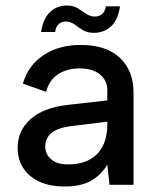

<svg xmlns="http://www.w3.org/2000/svg" viewBox="-20 -670 567 696"><path d="M129 -554Q136 -602 161 -626Q186 -650 222 -650Q246 -650 262 -640Q278 -630 292.5 -620Q307 -610 324 -610Q339 -610 350 -619Q361 -628 364 -647H415Q408 -598 382.5 -574.5Q357 -551 321 -551Q296 -551 280 -561Q264 -571 250 -581.5Q236 -592 218 -592Q203 -592 192.5 -582.5Q182 -573 180 -554ZM377 0 369 -73Q346 -35 309.5 -14.5Q273 6 215 6Q161 6 123 -11.5Q85 -29 64.5 -60.5Q44 -92 44 -134Q44 -197 91 -238.5Q138 -280 227 -290L369 -306V-345Q369 -377 343 -399.5Q317 -422 268 -422Q222 -422 190 -400.5Q158 -379 147 -337L63 -367Q82 -433 137.5 -470Q193 -507 272 -507Q366 -507 415 -460Q464 -413 464 -336V0ZM369 -229 232 -212Q188 -206 166 -187.5Q144 -169 144 -139Q144 -111 165.5 -92.5Q187 -74 226 -74Q274 -74 306 -92Q338 -110 353.5 -142.5Q369 -175 369 -218Z"/></svg>

Font: Albert Sans Medium
Style: Regular
Weight: 500
Designer: Andreas Rasmussen
Foundry: a.Foundry
Version: Version 1.025